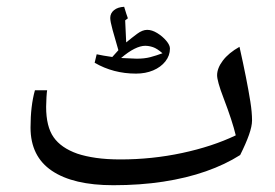

<svg xmlns="http://www.w3.org/2000/svg" viewBox="-20 -546 812 566"><path d="M314 0Q196 0 133 -42.5Q70 -85 70 -170Q70 -234 83 -280H119Q118 -276 117 -259.5Q116 -243 116 -231Q116 -173 138 -141.5Q160 -110 208 -93Q232 -85 263.5 -80.5Q295 -76 335 -76Q428 -76 517 -95Q606 -114 675 -147Q670 -168 661 -195.5Q652 -223 639 -257Q629 -283 624.5 -299.5Q620 -316 620 -324Q620 -345 637 -367.5Q654 -390 686 -408Q697 -359 705 -318.5Q713 -278 718 -246.5Q723 -215 723 -191Q723 -174 714 -148.5Q705 -123 688 -89Q644 -61 587 -41Q530 -21 461.5 -10.5Q393 0 314 0ZM381 -329Q314 -329 259 -361L265 -386Q274 -384 285.5 -382Q297 -380 311 -378L329 -398Q319 -432 312 -457.5Q305 -483 305 -493Q305 -507 316 -516Q327 -525 346 -526Q349 -515 352 -506.5Q355 -498 357 -492L349 -486L352 -421Q369 -435 384.5 -446.5Q400 -458 414 -458Q428 -458 443.5 -448.5Q459 -439 470 -426Q481 -413 481 -403Q481 -382 467.5 -365Q454 -348 431.5 -338.5Q409 -329 381 -329ZM383 -373Q406 -373 423 -377.5Q440 -382 459 -389Q443 -403 431 -407Q419 -411 408 -411Q394 -411 376 -402Q358 -393 337 -375Z"/></svg>

Font: Noto Naskh Arabic
Style: Regular
Weight: 400
Designer: Monotype Design Team, David Williams, Mohamad Dakak and Nizar Qandah
Foundry: Monotype Imaging Inc.
Version: Version 2.013